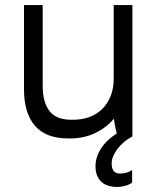

<svg xmlns="http://www.w3.org/2000/svg" viewBox="-20 -540 629 760"><path d="M250 8H257Q311 8 355 -12.5Q399 -33 431 -70Q433 -53 437 -33.5Q441 -14 446 0H504V-520H430V-227Q430 -190 418 -160Q406 -130 385 -109Q364 -88 334.5 -77Q305 -66 270 -66H262Q202 -66 175.5 -101Q149 -136 149 -200V-520H75V-187Q75 -92 118.5 -42Q162 8 250 8ZM445 200Q459 200 475.5 195.5Q492 191 503 183V133Q493 140 480.5 143.5Q468 147 455 147Q439 147 430.5 137.5Q422 128 422 106Q422 93 428 78.5Q434 64 444.5 50Q455 36 470 23Q485 10 504 0L469 -27Q442 -13 421 3.5Q400 20 386 39Q372 58 365 78Q358 98 358 118Q358 156 379.5 178Q401 200 445 200Z"/></svg>

Font: Fixel Variable
Style: Regular
Weight: 100
Width: 3
Designer: AlfaBravo + MacPaw
Foundry: Kyrylo Tkachov, Marchela Mozhyna, Serhii Makarenko, Maria Weinstein, Zakhar Kryvoshyya
Version: Version 1.211